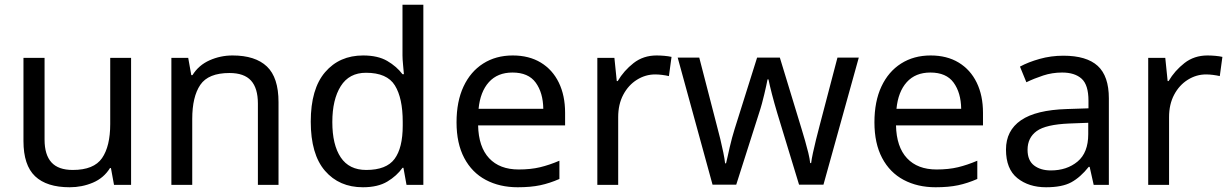

<svg xmlns="http://www.w3.org/2000/svg" viewBox="-20 -780 5192 810"><path d="M533 -536V0H461L448 -71H444Q418 -29 372 -9.5Q326 10 274 10Q177 10 128 -36.5Q79 -83 79 -185V-536H168V-191Q168 -127 197 -95Q226 -63 287 -63Q376 -63 410.5 -113Q445 -163 445 -257V-536Z M961 -546Q1057 -546 1106 -499.5Q1155 -453 1155 -349V0H1068V-343Q1068 -408 1039 -440Q1010 -472 948 -472Q859 -472 825 -422Q791 -372 791 -278V0H703V-536H774L787 -463H792Q818 -505 864 -525.5Q910 -546 961 -546Z M1511 10Q1411 10 1351 -59.5Q1291 -129 1291 -267Q1291 -405 1351.5 -475.5Q1412 -546 1512 -546Q1574 -546 1613.5 -523Q1653 -500 1678 -467H1684Q1683 -480 1680.5 -505.5Q1678 -531 1678 -546V-760H1766V0H1695L1682 -72H1678Q1654 -38 1614 -14Q1574 10 1511 10ZM1525 -63Q1610 -63 1644.5 -109.5Q1679 -156 1679 -250V-266Q1679 -366 1646 -419.5Q1613 -473 1524 -473Q1453 -473 1417.5 -416.5Q1382 -360 1382 -265Q1382 -169 1417.5 -116Q1453 -63 1525 -63Z M2143 -546Q2212 -546 2261.5 -516Q2311 -486 2337.5 -431.5Q2364 -377 2364 -304V-251H1997Q1999 -160 2043.5 -112.5Q2088 -65 2168 -65Q2219 -65 2258.5 -74.5Q2298 -84 2340 -102V-25Q2299 -7 2259 1.5Q2219 10 2164 10Q2088 10 2029.5 -21Q1971 -52 1938.5 -113.5Q1906 -175 1906 -264Q1906 -352 1935.5 -415Q1965 -478 2018.5 -512Q2072 -546 2143 -546ZM2142 -474Q2079 -474 2042.5 -433.5Q2006 -393 1999 -321H2272Q2271 -389 2240 -431.5Q2209 -474 2142 -474Z M2750 -546Q2765 -546 2782.5 -544.5Q2800 -543 2813 -540L2802 -459Q2789 -462 2773.5 -464Q2758 -466 2744 -466Q2703 -466 2667 -443.5Q2631 -421 2609.5 -380.5Q2588 -340 2588 -286V0H2500V-536H2572L2582 -438H2586Q2612 -482 2653 -514Q2694 -546 2750 -546Z M3259 -303Q3253 -324 3247 -344.5Q3241 -365 3236.5 -383.5Q3232 -402 3228 -418Q3224 -434 3222 -445H3218Q3216 -434 3212.5 -418Q3209 -402 3204.5 -383Q3200 -364 3194.5 -343.5Q3189 -323 3182 -302L3086 -1H2986L2839 -537H2930L3004 -251Q3012 -222 3019 -192.5Q3026 -163 3031.5 -136.5Q3037 -110 3039 -91H3043Q3046 -103 3050 -121Q3054 -139 3058.5 -159Q3063 -179 3068.5 -199Q3074 -219 3079 -235L3174 -537H3270L3362 -235Q3369 -212 3376.5 -186Q3384 -160 3390 -135.5Q3396 -111 3398 -92H3402Q3404 -109 3409.5 -134.5Q3415 -160 3422.5 -190.5Q3430 -221 3438 -251L3513 -537H3603L3454 -1H3351Z M3906 -546Q3975 -546 4024.5 -516Q4074 -486 4100.5 -431.5Q4127 -377 4127 -304V-251H3760Q3762 -160 3806.5 -112.5Q3851 -65 3931 -65Q3982 -65 4021.5 -74.5Q4061 -84 4103 -102V-25Q4062 -7 4022 1.5Q3982 10 3927 10Q3851 10 3792.5 -21Q3734 -52 3701.5 -113.5Q3669 -175 3669 -264Q3669 -352 3698.5 -415Q3728 -478 3781.5 -512Q3835 -546 3906 -546ZM3905 -474Q3842 -474 3805.5 -433.5Q3769 -393 3762 -321H4035Q4034 -389 4003 -431.5Q3972 -474 3905 -474Z M4466 -545Q4564 -545 4611 -502Q4658 -459 4658 -365V0H4594L4577 -76H4573Q4538 -32 4499.5 -11Q4461 10 4393 10Q4320 10 4272 -28.5Q4224 -67 4224 -149Q4224 -229 4287 -272.5Q4350 -316 4481 -320L4572 -323V-355Q4572 -422 4543 -448Q4514 -474 4461 -474Q4419 -474 4381 -461.5Q4343 -449 4310 -433L4283 -499Q4318 -518 4366 -531.5Q4414 -545 4466 -545ZM4492 -259Q4392 -255 4353.5 -227Q4315 -199 4315 -148Q4315 -103 4342.5 -82Q4370 -61 4413 -61Q4481 -61 4526 -98.5Q4571 -136 4571 -214V-262Z M5074 -546Q5089 -546 5106.5 -544.5Q5124 -543 5137 -540L5126 -459Q5113 -462 5097.5 -464Q5082 -466 5068 -466Q5027 -466 4991 -443.5Q4955 -421 4933.5 -380.5Q4912 -340 4912 -286V0H4824V-536H4896L4906 -438H4910Q4936 -482 4977 -514Q5018 -546 5074 -546Z"/></svg>

Font: Noto Sans Vithkuqi
Style: Regular
Weight: 400
Version: Version 1.001